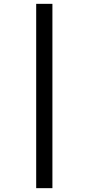

<svg xmlns="http://www.w3.org/2000/svg" viewBox="-20 -889 461 1000"><path d="M253 -869V91H168.5V-869Z"/></svg>

Font: Merriweather 20pt Medium
Style: Regular
Weight: 500
Version: Version 2.100